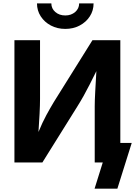

<svg xmlns="http://www.w3.org/2000/svg" viewBox="-20 -967 804 1143"><path d="M696.3 0H543.9V-334.5Q543.9 -366.7 546.9 -422.1Q549.8 -477.5 553.7 -543.5Q531.2 -498 513.4 -463.1Q495.6 -428.2 478.5 -397.5Q461.4 -366.7 440.9 -334L232.4 0H65.9V-727.5H218.3V-378.4Q218.3 -342.8 215.6 -288.8Q212.9 -234.9 209 -181.2Q232.4 -238.3 255.6 -281Q278.8 -323.7 300.3 -359.4L530.3 -727.5H696.3ZM368.7 -794.9Q320.8 -794.9 282.7 -815.2Q244.6 -835.4 222.4 -869.9Q200.2 -904.3 200.2 -946.8H285.6Q285.6 -916 309.3 -895.5Q333 -875 368.7 -875Q403.8 -875 427.5 -895.5Q451.2 -916 451.2 -946.8H537.1Q537.1 -904.3 514.9 -869.9Q492.7 -835.4 454.6 -815.2Q416.5 -794.9 368.7 -794.9ZM543 156.2 591.8 0H551.8V-116.2H764.2L678.7 156.2Z"/></svg>

Font: Inter
Style: Bold
Weight: 700
Designer: Rasmus Andersson
Foundry: rsms
Version: Version 4.001;git-9221beed3